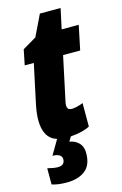

<svg xmlns="http://www.w3.org/2000/svg" viewBox="-135 -722 648 1020"><g transform="rotate(-15 189.0 -212.0)"><path d="M206 -184Q202 -168 202 -159Q202 -144 208 -137.5Q214 -131 229 -131Q238 -131 255.5 -135Q273 -139 290 -146V-17Q254 3 184 9L169 34Q201 39 220.5 59.5Q240 80 240 115Q240 181 202 210.5Q164 240 101 240Q52 240 19 229V140Q55 149 75 149Q114 149 114 115Q114 100 100.5 91.5Q87 83 63 83L110 3Q39 -19 39 -119Q39 -156 50 -208L95 -419H45L62 -503L138 -548L194 -664H308L284 -553H378L350 -419H256Z"/></g></svg>

Font: Noto Sans UI CondBlack
Style: Italic
Weight: 900
Width: 3
Italic angle: -12°
Designer: Monotype Design Team
Foundry: Monotype Imaging Inc.
Version: Version 1.001